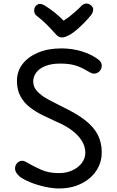

<svg xmlns="http://www.w3.org/2000/svg" viewBox="-20 -1048 663 1087"><path d="M543 -706Q549 -700 552.5 -692.5Q556 -685 556 -675Q556 -663 550 -653Q544 -643 534 -637Q524 -631 511 -631Q502 -631 489.5 -638Q477 -645 459 -655Q429 -672 397.5 -680Q366 -688 321 -688Q270 -688 236 -674Q202 -660 185 -637Q168 -614 168 -587Q168 -554 192.5 -529Q217 -504 255.5 -483.5Q294 -463 336 -442Q414 -405 462.5 -367Q511 -329 533.5 -285Q556 -241 556 -185Q556 -142 538.5 -105Q521 -68 488.5 -40Q456 -12 412 3.5Q368 19 315 19Q279 19 235 9.5Q191 0 153 -15.5Q115 -31 93 -47Q65 -71 65 -94Q65 -106 70.5 -116Q76 -126 85.5 -132Q95 -138 105 -138Q113 -138 123.5 -133Q134 -128 147 -120Q175 -104 215.5 -86Q256 -68 314 -68Q356 -68 389.5 -83.5Q423 -99 443 -125Q463 -151 463 -183Q463 -218 444 -249.5Q425 -281 388.5 -309Q352 -337 297 -360Q260 -377 221 -396Q182 -415 149 -440.5Q116 -466 96 -502.5Q76 -539 76 -590Q76 -645 108 -686Q140 -727 196.5 -750.5Q253 -774 328 -774Q390 -774 447 -756Q504 -738 543 -706ZM440 -1014Q453 -1027 468 -1028Q483 -1029 498 -1015Q509 -1005 507.5 -991Q506 -977 496 -963Q480 -943 458.5 -921Q437 -899 415.5 -880.5Q394 -862 377 -852Q364 -845 353 -840.5Q342 -836 331 -836Q321 -836 312.5 -840.5Q304 -845 296 -854Q274 -879 247 -906.5Q220 -934 186 -960Q174 -970 173.5 -987Q173 -1004 183 -1015Q194 -1026 206.5 -1026Q219 -1026 239 -1013Q265 -997 291.5 -975.5Q318 -954 340 -931Q356 -941 373.5 -954.5Q391 -968 408.5 -983.5Q426 -999 440 -1014Z"/></svg>

Font: Playpen Sans
Style: Regular
Weight: 400
Designer: Laura Meseguer, Veronika Burian, José Scaglione, Kostas Bartsokas, Vera Evstafieva, Tom Grace, Yorlmar Campos
Foundry: TypeTogether
Version: Version 2.000